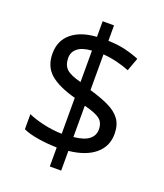

<svg xmlns="http://www.w3.org/2000/svg" viewBox="-148 -858 868 1015"><g transform="rotate(20 286.0 -350.5)"><path d="M253 -49Q198 -50 146 -58.5Q94 -67 62 -82V-167Q96 -151 149 -139Q202 -127 253 -126V-328Q154 -355 108 -396Q62 -437 62 -508Q62 -582 113.5 -624Q165 -666 253 -671V-759H317V-672Q370 -671 413.5 -660.5Q457 -650 493 -635L466 -561Q434 -574 395.5 -583.5Q357 -593 317 -596V-395Q383 -376 427 -354.5Q471 -333 493.5 -301.5Q516 -270 516 -220Q516 -150 464 -106.5Q412 -63 317 -53V58H253ZM253 -594Q199 -590 173.5 -569Q148 -548 148 -515Q148 -475 170.5 -453.5Q193 -432 253 -417ZM317 -131Q376 -137 403 -158.5Q430 -180 430 -214Q430 -252 406 -271.5Q382 -291 317 -307Z"/></g></svg>

Font: Noto Sans Sogdian
Style: Regular
Weight: 400
Designer: Monotype Design Team
Foundry: Monotype Imaging Inc.
Version: Version 2.002; ttfautohint (v1.8.4.7-5d5b)